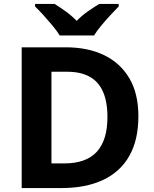

<svg xmlns="http://www.w3.org/2000/svg" viewBox="-20 -954 780 974"><path d="M682 -364Q682 -244 636 -163Q590 -82 502.5 -41Q415 0 292 0H90V-714H314Q426 -714 508.5 -674Q591 -634 636.5 -556.5Q682 -479 682 -364ZM525 -360Q525 -439 502 -490Q479 -541 433.5 -565.5Q388 -590 322 -590H241V-125H306Q417 -125 471 -184Q525 -243 525 -360ZM283 -774Q269 -797 246.5 -824Q224 -851 200.5 -877Q177 -903 158 -921V-934H257Q283 -918 313 -896.5Q343 -875 369 -848Q395 -875 426 -896.5Q457 -918 483 -934H582V-921Q564 -903 540 -877Q516 -851 493.5 -824Q471 -797 457 -774Z"/></svg>

Font: Noto Sans Kannada
Style: Regular
Weight: 400
Designer: Jelle Bosma - Monotype Design Team
Foundry: Monotype Imaging Inc.
Version: Version 2.003